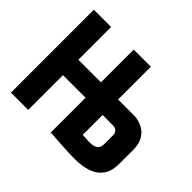

<svg xmlns="http://www.w3.org/2000/svg" viewBox="-158 -919 1148 1148"><g transform="rotate(45 415.5 -345.0)"><path d="M655 -424H524V-701H379V-424H188V-701H42V0H188V-294H379V0Q380 0 394 1Q408 2 431 3.5Q454 5 482 7Q510 9 539 10Q568 11 595 11Q652 11 698.5 -4Q745 -19 773 -56Q801 -93 801 -157V-278Q801 -316 788.5 -344Q776 -372 755 -389.5Q734 -407 708 -415.5Q682 -424 655 -424ZM654 -179Q654 -166 651 -155.5Q648 -145 640.5 -137.5Q633 -130 619 -126Q605 -122 583 -122Q579 -122 571.5 -122.5Q564 -123 554.5 -123.5Q545 -124 537 -124.5Q529 -125 524 -125V-293H611Q620 -293 627.5 -290.5Q635 -288 641 -283Q647 -278 650.5 -270.5Q654 -263 654 -252Z"/></g></svg>

Font: Advent Pro ExtraBold
Style: Regular
Weight: 800
Designer: VivaRado, Andreas Kalpakidis
Foundry: VivaRado, Andreas Kalpakidis
Version: Version 3.000